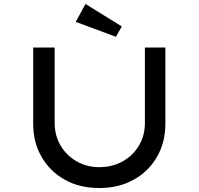

<svg xmlns="http://www.w3.org/2000/svg" viewBox="-20 -940 999 966"><path d="M479 6Q380 6 305.5 -36Q231 -78 189 -151Q147 -224 147 -317V-701H255V-322Q255 -258 285 -207.5Q315 -157 366 -128Q417 -99 479 -99Q545 -99 597 -128Q649 -157 679 -207.5Q709 -258 709 -322V-701H812V-317Q812 -224 770 -151Q728 -78 653 -36Q578 6 479 6ZM563 -755 361 -830 410 -920 593 -807Z"/></svg>

Font: Lexend Peta
Style: Regular
Weight: 400
Designer: Bonnie Shaver-Troup, Thomas Jockin
Foundry: Lexend
Version: Version 1.007